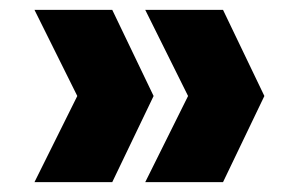

<svg xmlns="http://www.w3.org/2000/svg" viewBox="-20 -490 597 390"><path d="M137 -295 50 -470H208L292 -295L208 -120H50ZM362 -295 275 -470H433L517 -295L433 -120H275Z"/></svg>

Font: IBM-Poppins
Style: Poppins-Bold
Weight: 700
Designer: Mike Abbink, Paul van der Laan, Pieter van Rosmalen, Ben Mitchell, Mark Frömberg
Foundry: Bold Monday
Version: Version 1.1